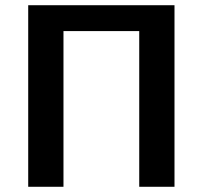

<svg xmlns="http://www.w3.org/2000/svg" viewBox="-20 -715 786 735"><path d="M88 0V-695H648V0H513V-596H223V0Z"/></svg>

Font: Coval
Style: Bold
Weight: 700
Foundry: Context Ltd
Version: Version 001.000